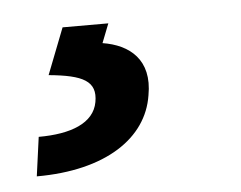

<svg xmlns="http://www.w3.org/2000/svg" viewBox="-31 -37 365 291"><g transform="rotate(-5 151.5 108.0)"><path d="M73.2 -2.8 45.8 67.5C97.7 72.4 118.6 82.7 112.9 114.3C107.2 146 71.7 159.4 22.7 159.4L14.6 218.8C119.7 218.8 183.9 175.4 193.9 111.2C203.8 57.5 171.9 32.7 131.4 26.3L142.8 -2.8Z"/></g></svg>

Font: Magic Ui Pro Medium
Style: Italic
Weight: 500
Italic angle: -9.39999°
Designer: Stefan Endress, Andreas Faust
Version: Version 1.000;FEAKit 1.0